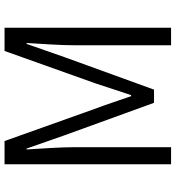

<svg xmlns="http://www.w3.org/2000/svg" viewBox="16 -788 772 844"><g transform="rotate(-90 402.0 -366.0)"><path d="M102 0H177V-423C177 -485 171 -571 167 -635H171L229 -469L372 -75H430L573 -469L631 -635H635C631 -571 625 -485 625 -423V0H702V-732H600L457 -331C440 -281 424 -228 406 -176H401C383 -228 366 -281 347 -331L204 -732H102Z"/></g></svg>

Font: Noto Sans JP DemiLight
Style: Regular
Weight: 350
Designer: Ryoko NISHIZUKA 西塚涼子 (kana, bopomofo & ideographs); Paul D. Hunt (Latin, Greek & Cyrillic); Sandoll Communications 산돌커뮤니
Foundry: Adobe
Version: Version 2.004;hotconv 1.0.118;makeotfexe 2.5.65603